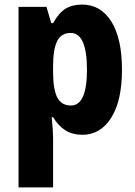

<svg xmlns="http://www.w3.org/2000/svg" viewBox="-20 -645 589 839"><path d="M339 -625Q420 -625 466.5 -551Q513 -477 513 -340Q513 -205 466 -130.5Q419 -56 340 -56Q296 -56 265 -76Q234 -96 212 -133H206Q212 -72 212 -42V174H61V-615H183L204 -544H212Q237 -589 266.5 -607Q296 -625 339 -625ZM289 -501Q248 -501 230 -466Q212 -431 212 -355V-330Q212 -255 230 -219.5Q248 -184 290 -184Q360 -184 360 -340Q360 -501 289 -501Z"/></svg>

Font: Noto Sans Malayalam UI Condensed ExtraBold
Style: Regular
Weight: 800
Width: 3
Designer: Jelle Bosma - Monotype Design Team
Foundry: Monotype Imaging Inc.
Version: Version 2.104; ttfautohint (v1.8.4.7-5d5b)